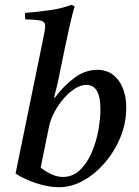

<svg xmlns="http://www.w3.org/2000/svg" viewBox="-20 -772 582 803"><path d="M45 -46 162 -617Q165 -631 167 -643Q169 -655 169 -662Q169 -681 151.5 -685.5Q134 -690 86 -691Q85 -698 84.5 -704.5Q84 -711 85 -718Q138 -722 189.5 -729.5Q241 -737 279 -752L292 -745Q282 -711 271 -662.5Q260 -614 250 -565L221 -424L206 -364H210Q247 -414 292 -447Q337 -480 387 -480Q443 -480 475.5 -436Q508 -392 508 -321Q508 -258 484 -199Q460 -140 419.5 -92.5Q379 -45 329 -17Q279 11 226 11Q185 11 135.5 -4.5Q86 -20 45 -46ZM185 -242 150 -71Q173 -53 196.5 -42.5Q220 -32 243 -32Q284 -32 314 -60.5Q344 -89 363 -133Q382 -177 391 -225.5Q400 -274 400 -314Q400 -417 342 -417Q318 -417 293.5 -401.5Q269 -386 246.5 -360Q224 -334 207.5 -303Q191 -272 185 -242Z"/></svg>

Font: Tiro Bangla
Style: Italic
Weight: 400
Italic angle: -11°
Designer: Bangla: John Hudson & Fiona Ross, assisted by Neelakash Kshetrimayum. Latin: John Hudson with Paul Hanslow, assisted by 
Foundry: Tiro Typeworks Ltd.
Version: Version 1.60